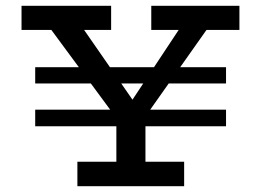

<svg xmlns="http://www.w3.org/2000/svg" viewBox="-20 -640 897 660"><path d="M54 -537V-620H362V-537ZM500 -537V-620H803V-537ZM403 -203 133 -569H247L462 -259H410L616 -570H713L454 -203ZM101 -353V-409H757V-353ZM101 -206V-263H757V-206ZM380 -22V-264H480V-22ZM246 0V-84H613V0Z"/></svg>

Font: BioRhyme
Style: Regular
Weight: 400
Designer: Aoife Mooney
Foundry: Aoife Mooney Type
Version: Version 1.600;gftools[0.9.33]